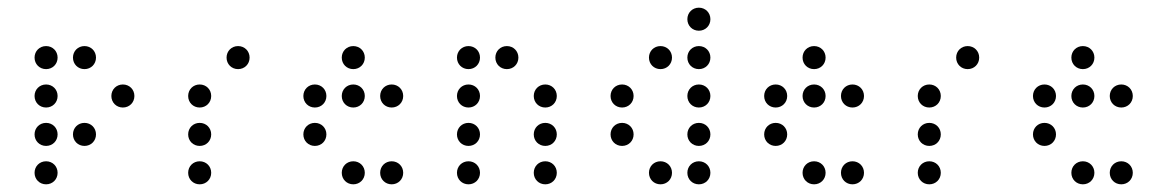

<svg xmlns="http://www.w3.org/2000/svg" viewBox="-20 -500 3040 500"><path d="M100 -320C117 -320 130 -333 130 -350C130 -367 117 -380 100 -380C83 -380 70 -367 70 -350C70 -333 83 -320 100 -320ZM200 -320C217 -320 230 -333 230 -350C230 -367 217 -380 200 -380C183 -380 170 -367 170 -350C170 -333 183 -320 200 -320ZM100 -220C117 -220 130 -233 130 -250C130 -267 117 -280 100 -280C83 -280 70 -267 70 -250C70 -233 83 -220 100 -220ZM300 -220C317 -220 330 -233 330 -250C330 -267 317 -280 300 -280C283 -280 270 -267 270 -250C270 -233 283 -220 300 -220ZM100 -120C117 -120 130 -133 130 -150C130 -167 117 -180 100 -180C83 -180 70 -167 70 -150C70 -133 83 -120 100 -120ZM200 -120C217 -120 230 -133 230 -150C230 -167 217 -180 200 -180C183 -180 170 -167 170 -150C170 -133 183 -120 200 -120ZM100 -20C117 -20 130 -33 130 -50C130 -67 117 -80 100 -80C83 -80 70 -67 70 -50C70 -33 83 -20 100 -20Z M600 -320C617 -320 630 -333 630 -350C630 -367 617 -380 600 -380C583 -380 570 -367 570 -350C570 -333 583 -320 600 -320ZM500 -220C517 -220 530 -233 530 -250C530 -267 517 -280 500 -280C483 -280 470 -267 470 -250C470 -233 483 -220 500 -220ZM500 -120C517 -120 530 -133 530 -150C530 -167 517 -180 500 -180C483 -180 470 -167 470 -150C470 -133 483 -120 500 -120ZM500 -20C517 -20 530 -33 530 -50C530 -67 517 -80 500 -80C483 -80 470 -67 470 -50C470 -33 483 -20 500 -20Z M900 -320C917 -320 930 -333 930 -350C930 -367 917 -380 900 -380C883 -380 870 -367 870 -350C870 -333 883 -320 900 -320ZM800 -220C817 -220 830 -233 830 -250C830 -267 817 -280 800 -280C783 -280 770 -267 770 -250C770 -233 783 -220 800 -220ZM900 -220C917 -220 930 -233 930 -250C930 -267 917 -280 900 -280C883 -280 870 -267 870 -250C870 -233 883 -220 900 -220ZM1000 -220C1017 -220 1030 -233 1030 -250C1030 -267 1017 -280 1000 -280C983 -280 970 -267 970 -250C970 -233 983 -220 1000 -220ZM800 -120C817 -120 830 -133 830 -150C830 -167 817 -180 800 -180C783 -180 770 -167 770 -150C770 -133 783 -120 800 -120ZM900 -20C917 -20 930 -33 930 -50C930 -67 917 -80 900 -80C883 -80 870 -67 870 -50C870 -33 883 -20 900 -20ZM1000 -20C1017 -20 1030 -33 1030 -50C1030 -67 1017 -80 1000 -80C983 -80 970 -67 970 -50C970 -33 983 -20 1000 -20Z M1200 -320C1217 -320 1230 -333 1230 -350C1230 -367 1217 -380 1200 -380C1183 -380 1170 -367 1170 -350C1170 -333 1183 -320 1200 -320ZM1300 -320C1317 -320 1330 -333 1330 -350C1330 -367 1317 -380 1300 -380C1283 -380 1270 -367 1270 -350C1270 -333 1283 -320 1300 -320ZM1200 -220C1217 -220 1230 -233 1230 -250C1230 -267 1217 -280 1200 -280C1183 -280 1170 -267 1170 -250C1170 -233 1183 -220 1200 -220ZM1400 -220C1417 -220 1430 -233 1430 -250C1430 -267 1417 -280 1400 -280C1383 -280 1370 -267 1370 -250C1370 -233 1383 -220 1400 -220ZM1200 -120C1217 -120 1230 -133 1230 -150C1230 -167 1217 -180 1200 -180C1183 -180 1170 -167 1170 -150C1170 -133 1183 -120 1200 -120ZM1400 -120C1417 -120 1430 -133 1430 -150C1430 -167 1417 -180 1400 -180C1383 -180 1370 -167 1370 -150C1370 -133 1383 -120 1400 -120ZM1200 -20C1217 -20 1230 -33 1230 -50C1230 -67 1217 -80 1200 -80C1183 -80 1170 -67 1170 -50C1170 -33 1183 -20 1200 -20ZM1400 -20C1417 -20 1430 -33 1430 -50C1430 -67 1417 -80 1400 -80C1383 -80 1370 -67 1370 -50C1370 -33 1383 -20 1400 -20Z M1800 -420C1817 -420 1830 -433 1830 -450C1830 -467 1817 -480 1800 -480C1783 -480 1770 -467 1770 -450C1770 -433 1783 -420 1800 -420ZM1700 -320C1717 -320 1730 -333 1730 -350C1730 -367 1717 -380 1700 -380C1683 -380 1670 -367 1670 -350C1670 -333 1683 -320 1700 -320ZM1800 -320C1817 -320 1830 -333 1830 -350C1830 -367 1817 -380 1800 -380C1783 -380 1770 -367 1770 -350C1770 -333 1783 -320 1800 -320ZM1600 -220C1617 -220 1630 -233 1630 -250C1630 -267 1617 -280 1600 -280C1583 -280 1570 -267 1570 -250C1570 -233 1583 -220 1600 -220ZM1800 -220C1817 -220 1830 -233 1830 -250C1830 -267 1817 -280 1800 -280C1783 -280 1770 -267 1770 -250C1770 -233 1783 -220 1800 -220ZM1600 -120C1617 -120 1630 -133 1630 -150C1630 -167 1617 -180 1600 -180C1583 -180 1570 -167 1570 -150C1570 -133 1583 -120 1600 -120ZM1800 -120C1817 -120 1830 -133 1830 -150C1830 -167 1817 -180 1800 -180C1783 -180 1770 -167 1770 -150C1770 -133 1783 -120 1800 -120ZM1700 -20C1717 -20 1730 -33 1730 -50C1730 -67 1717 -80 1700 -80C1683 -80 1670 -67 1670 -50C1670 -33 1683 -20 1700 -20ZM1800 -20C1817 -20 1830 -33 1830 -50C1830 -67 1817 -80 1800 -80C1783 -80 1770 -67 1770 -50C1770 -33 1783 -20 1800 -20Z M2100 -320C2117 -320 2130 -333 2130 -350C2130 -367 2117 -380 2100 -380C2083 -380 2070 -367 2070 -350C2070 -333 2083 -320 2100 -320ZM2000 -220C2017 -220 2030 -233 2030 -250C2030 -267 2017 -280 2000 -280C1983 -280 1970 -267 1970 -250C1970 -233 1983 -220 2000 -220ZM2100 -220C2117 -220 2130 -233 2130 -250C2130 -267 2117 -280 2100 -280C2083 -280 2070 -267 2070 -250C2070 -233 2083 -220 2100 -220ZM2200 -220C2217 -220 2230 -233 2230 -250C2230 -267 2217 -280 2200 -280C2183 -280 2170 -267 2170 -250C2170 -233 2183 -220 2200 -220ZM2000 -120C2017 -120 2030 -133 2030 -150C2030 -167 2017 -180 2000 -180C1983 -180 1970 -167 1970 -150C1970 -133 1983 -120 2000 -120ZM2100 -20C2117 -20 2130 -33 2130 -50C2130 -67 2117 -80 2100 -80C2083 -80 2070 -67 2070 -50C2070 -33 2083 -20 2100 -20ZM2200 -20C2217 -20 2230 -33 2230 -50C2230 -67 2217 -80 2200 -80C2183 -80 2170 -67 2170 -50C2170 -33 2183 -20 2200 -20Z M2500 -320C2517 -320 2530 -333 2530 -350C2530 -367 2517 -380 2500 -380C2483 -380 2470 -367 2470 -350C2470 -333 2483 -320 2500 -320ZM2400 -220C2417 -220 2430 -233 2430 -250C2430 -267 2417 -280 2400 -280C2383 -280 2370 -267 2370 -250C2370 -233 2383 -220 2400 -220ZM2400 -120C2417 -120 2430 -133 2430 -150C2430 -167 2417 -180 2400 -180C2383 -180 2370 -167 2370 -150C2370 -133 2383 -120 2400 -120ZM2400 -20C2417 -20 2430 -33 2430 -50C2430 -67 2417 -80 2400 -80C2383 -80 2370 -67 2370 -50C2370 -33 2383 -20 2400 -20Z M2800 -320C2817 -320 2830 -333 2830 -350C2830 -367 2817 -380 2800 -380C2783 -380 2770 -367 2770 -350C2770 -333 2783 -320 2800 -320ZM2700 -220C2717 -220 2730 -233 2730 -250C2730 -267 2717 -280 2700 -280C2683 -280 2670 -267 2670 -250C2670 -233 2683 -220 2700 -220ZM2800 -220C2817 -220 2830 -233 2830 -250C2830 -267 2817 -280 2800 -280C2783 -280 2770 -267 2770 -250C2770 -233 2783 -220 2800 -220ZM2900 -220C2917 -220 2930 -233 2930 -250C2930 -267 2917 -280 2900 -280C2883 -280 2870 -267 2870 -250C2870 -233 2883 -220 2900 -220ZM2700 -120C2717 -120 2730 -133 2730 -150C2730 -167 2717 -180 2700 -180C2683 -180 2670 -167 2670 -150C2670 -133 2683 -120 2700 -120ZM2800 -20C2817 -20 2830 -33 2830 -50C2830 -67 2817 -80 2800 -80C2783 -80 2770 -67 2770 -50C2770 -33 2783 -20 2800 -20ZM2900 -20C2917 -20 2930 -33 2930 -50C2930 -67 2917 -80 2900 -80C2883 -80 2870 -67 2870 -50C2870 -33 2883 -20 2900 -20Z"/></svg>

Font: TINY 5x3 60
Style: Regular
Weight: 150
Designer: Jack Halten Fahnestock
Foundry: Velvetyne Type Foundry
Version: Version 1.002;hotconv 1.0.109;makeotfexe 2.5.65596